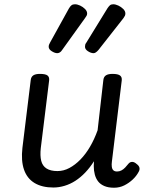

<svg xmlns="http://www.w3.org/2000/svg" viewBox="-20 -861 686 899"><path d="M230 17Q177 17 142 -4Q107 -25 92.5 -66.5Q78 -108 85 -169L124 -487Q126 -502 136.5 -508.5Q147 -515 167 -515Q193 -515 202.5 -507.5Q212 -500 210 -484L171 -168Q167 -132 173 -108Q179 -84 198 -72Q217 -60 249 -60Q278 -60 305 -74.5Q332 -89 356.5 -114Q381 -139 401.5 -174Q422 -209 437 -251L464 -487Q466 -502 476.5 -508.5Q487 -515 507 -515Q532 -515 542 -507.5Q552 -500 550 -484L504 -105Q502 -91 503.5 -80Q505 -69 511 -63.5Q517 -58 528 -58Q539 -58 548.5 -63Q558 -68 566.5 -77Q575 -86 582 -95Q589 -103 599 -103Q609 -103 620 -93Q631 -85 633 -75.5Q635 -66 629 -56Q619 -37 601.5 -20.5Q584 -4 562 7Q540 18 514 18Q487 18 468.5 10Q450 2 439.5 -11.5Q429 -25 424 -43.5Q419 -62 419 -84L420 -106Q401 -76 379 -53Q357 -30 333 -14.5Q309 1 282.5 9Q256 17 230 17ZM248 -612Q237 -612 222.5 -621Q208 -630 208 -642Q208 -647 209.5 -651.5Q211 -656 214 -661L303 -822Q309 -832 315 -836.5Q321 -841 331 -841Q342 -841 355 -835Q368 -829 378 -819Q388 -809 388 -798Q388 -792 385.5 -787.5Q383 -783 378 -776L271 -627Q266 -619 260 -615.5Q254 -612 248 -612ZM418 -612Q406 -612 392 -621Q378 -630 378 -642Q378 -647 379 -651.5Q380 -656 384 -661L483 -822Q489 -831 494.5 -836Q500 -841 510 -841Q521 -841 534 -835Q547 -829 557 -819Q567 -809 567 -798Q567 -792 565 -787.5Q563 -783 558 -776L441 -627Q434 -619 428.5 -615.5Q423 -612 418 -612Z"/></svg>

Font: Playwrite GB J
Style: Italic
Weight: 400
Italic angle: -7.01216°
Designer: Veronika Burian, José Scaglione
Foundry: TypeTogether
Version: Version 1.002